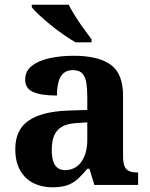

<svg xmlns="http://www.w3.org/2000/svg" viewBox="-20 -786 639 816"><path d="M202 10Q158 10 122.5 -7.5Q87 -25 66 -61.4Q45 -97.7 45 -153Q45 -234 101 -273Q157 -312 269 -316L351 -318.8V-374Q351 -407.6 347 -433.3Q343 -459 330 -473.5Q317 -488 289.5 -488Q264 -488 249 -474Q234 -460 228 -435.5Q222 -411 222 -380Q155 -380 121 -395Q87 -410 87 -447Q87 -483.8 115 -505.9Q143 -528 189.9 -538.5Q236.8 -549 292.8 -549Q398 -549 450.5 -511Q503 -473 503 -379.4V-124.1Q503 -96.6 508.5 -81.3Q514 -66 527.7 -59.5Q541.4 -53 563 -53H567V0H381L360 -69H351.4Q329 -42 309.5 -24.5Q290 -7 265 1.5Q240 10 202 10ZM256.8 -63Q286 -63 306.8 -78.7Q327.7 -94.3 339.3 -123.3Q351 -152.3 351 -191V-266L306 -263Q266 -261 242.9 -247.3Q219.9 -233.5 209.9 -209.3Q200 -185.1 200 -149.4Q200 -121 206 -101.5Q212 -82 224.8 -72.5Q237.6 -63 256.8 -63ZM301 -606Q277 -620 249 -639.5Q221 -659 194 -681Q167 -703 145.5 -723Q124 -743 115 -756V-766H272Q283 -744 300 -717Q317 -690 336 -664Q355 -638 369 -619V-606Z"/></svg>

Font: Noto Serif Thai
Style: Regular
Weight: 400
Designer: Monotype Design Team
Foundry: Monotype Imaging Inc.
Version: Version 2.001